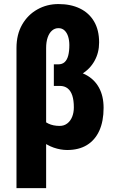

<svg xmlns="http://www.w3.org/2000/svg" viewBox="-20 -741 569 961"><path d="M249.5 -390.1H303.7Q364.3 -390.1 408.2 -367.4Q452.1 -344.7 475.3 -302.5Q498.5 -260.3 498.5 -201.2Q498.5 -134.3 477.1 -86.9Q455.6 -39.6 415 -14.9Q374.5 9.8 316.4 9.8Q283.2 9.8 248.5 -2.2Q213.9 -14.2 184.6 -38.8Q155.3 -63.5 137.7 -102.3Q120.1 -141.1 120.1 -194.8L173.3 -197.8Q173.3 -173.3 185.8 -153.6Q198.2 -133.8 222.2 -122.3Q246.1 -110.8 278.8 -110.8Q300.8 -110.8 316.9 -123.3Q333 -135.7 341.3 -156.7Q349.6 -177.7 349.6 -203.6Q349.6 -239.3 341.8 -262.9Q334 -286.6 318.4 -298.8Q302.7 -311 279.8 -311H249.5ZM272.5 -720.7Q334.5 -720.7 380.1 -698.5Q425.8 -676.3 450.9 -633.5Q476.1 -590.8 476.1 -528.3Q476.1 -477.5 453.1 -436.3Q430.2 -395 389.2 -370.6Q348.1 -346.2 294.9 -346.2H249.5V-418.9H271Q291.5 -418.9 303.7 -430.2Q315.9 -441.4 321.5 -463.1Q327.1 -484.9 327.1 -515.6Q327.1 -538.1 321.3 -557.4Q315.4 -576.7 303.2 -588.4Q291 -600.1 272.5 -600.1Q254.4 -600.1 240.5 -588.1Q226.6 -576.2 218.8 -554Q210.9 -531.7 210.9 -500.5V200.7H62.5V-500.5Q62.5 -568.4 90.8 -617.7Q119.1 -667 167 -693.8Q214.8 -720.7 272.5 -720.7Z"/></svg>

Font: Roboto Condensed ExtraBold
Style: Regular
Weight: 800
Designer: Christian Robertson
Foundry: Google
Version: Version 3.008; 2023